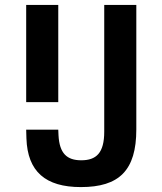

<svg xmlns="http://www.w3.org/2000/svg" viewBox="-20 -750 660 781"><path d="M217 -334.5V-730H86.5V-334.5ZM86.5 -222.5 87.5 -187C92 -52 165 11 309 11C464.5 11 534.5 -56.5 534.5 -223.5V-730H404V-214.5C404 -128 372 -98 310.5 -98C252 -98 222 -126 218 -199.5L217 -222.5Z"/></svg>

Font: Monaspace Neon SemiBold
Style: Regular
Weight: 600
Designer: Riley Cran & the Lettermatic Team
Foundry: Lettermatic
Version: Version 1.200 (Monaspace Neon)